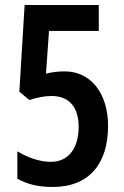

<svg xmlns="http://www.w3.org/2000/svg" viewBox="-20 -734 494 764"><path d="M237 -450C216 -450 191 -448 163 -441L175 -611H373V-714H78L57 -369L97 -336C128 -346 156 -352 185 -352C254 -352 293 -309 293 -229C293 -149 256 -90 182 -90C138 -90 90 -107 49 -132V-23C87 -1 133 10 190 10C336 10 410 -84 410 -233C410 -362 342 -450 237 -450Z"/></svg>

Font: Noto Sans Khmer ExtraCondensed SemiBold
Style: Regular
Weight: 600
Width: 2
Designer: Danh Hong and the Monotype Design Team
Foundry: Monotype Imaging Inc.
Version: Version 2.004